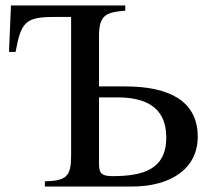

<svg xmlns="http://www.w3.org/2000/svg" viewBox="-20 -682 777 702"><path d="M342 -326H407C502 -326 588 -298 588 -179C588 -60 499 -38 391 -38C351 -38 342 -49 342 -83ZM342 -366V-548C342 -625 364 -637 438 -643V-662H20L13 -492H37C57 -603 74 -620 180 -620H240V-113C240 -37 223 -21 144 -19V0H462C607 0 703 -67 703 -182C703 -317 592 -366 438 -366Z"/></svg>

Font: XITS Math
Style: Regular
Weight: 400
Designer: MicroPress Inc., with final additions and corrections provided by Coen Hoffman, Elsevier (retired)
Version: Version 1.302